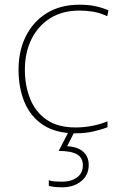

<svg xmlns="http://www.w3.org/2000/svg" viewBox="-20 -558 512 818"><path d="M302 10Q218 10 164 -25.5Q110 -61 84.5 -122.5Q59 -184 59 -261Q59 -342 90.5 -404.5Q122 -467 180 -502.5Q238 -538 319 -538Q355 -538 384.5 -532Q414 -526 442 -514L437 -489Q407 -503 377.5 -508Q348 -513 319 -513Q247 -513 195 -481Q143 -449 114.5 -392Q86 -335 86 -261Q86 -193 108.5 -137Q131 -81 178.5 -48Q226 -15 302 -15Q338 -15 373.5 -22Q409 -29 438 -41V-16Q413 -6 378 2Q343 10 302 10ZM358 145Q358 188 326 214Q294 240 245 240Q211 240 188 234V210Q201 214 213.5 215Q226 216 245 216Q283 216 308 198Q333 180 333 146Q333 114 308 99.5Q283 85 230 85L274 0H299L266 65Q310 67 334 88Q358 109 358 145Z"/></svg>

Font: Noto Sans Myanmar UI Thin
Style: Regular
Weight: 100
Designer: Monotype Design Team
Foundry: Monotype Imaging Inc.
Version: Version 2.103; ttfautohint (v1.8.4.7-5d5b)